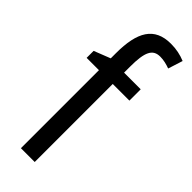

<svg xmlns="http://www.w3.org/2000/svg" viewBox="-254 -791 816 816"><g transform="rotate(45 154.5 -382.5)"><path d="M268 -469V-537H168V-573C168 -662 184 -694 229 -694C249 -694 269 -689 288 -682L309 -748C282 -759 255 -765 222 -765C123 -765 85 -699 85 -571V-540L11 -511V-469H85V0H168V-469Z"/></g></svg>

Font: Noto Sans Sinhala UI Condensed
Style: Regular
Weight: 400
Width: 3
Designer: Jelle Bosma - Monotype Design Team
Foundry: Monotype Imaging Inc.
Version: Version 2.006